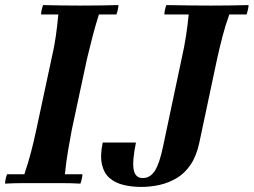

<svg xmlns="http://www.w3.org/2000/svg" viewBox="-27 -722 1000 757"><path d="M-7 2Q-7 -6 -4.5 -17Q-2 -28 1 -35H69Q84 -79 95.5 -123Q107 -167 116 -210L176 -490Q187 -537 193 -579Q199 -621 203 -665H135Q135 -673 137.5 -684Q140 -695 143 -702Q177 -701 216.5 -700.5Q256 -700 290 -700Q325 -700 365 -700.5Q405 -701 440 -702Q440 -695 437.5 -684Q435 -673 432 -665H363Q349 -621 338 -578.5Q327 -536 316 -490L256 -210Q249 -171 241.5 -129Q234 -87 229 -35H298Q298 -28 295.5 -17Q293 -6 290 2Q256 0 216 0Q176 0 141 0Q107 0 67.5 0Q28 0 -7 2ZM530 15Q492 15 459.5 7Q427 -1 405 -20Q383 -39 375 -73.5Q367 -108 378 -160H509Q494 -87 500 -53.5Q506 -20 536 -20Q565 -20 583.5 -48.5Q602 -77 616 -145L689 -490Q700 -538 706.5 -581Q713 -624 717 -665H621Q621 -672 623.5 -683.5Q626 -695 629 -702Q684 -701 727 -700.5Q770 -700 804 -700Q839 -700 879 -700.5Q919 -701 953 -702Q953 -695 950.5 -684Q948 -673 945 -665H877Q861 -620 850 -577.5Q839 -535 829 -490L759 -160Q748 -108 725 -73.5Q702 -39 670 -20Q638 -1 602.5 7Q567 15 530 15Z"/></svg>

Font: Poltawski Nowy SemiBold
Style: Italic
Weight: 600
Italic angle: -12°
Version: Version 1.001;gftools[0.9.25]